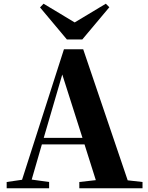

<svg xmlns="http://www.w3.org/2000/svg" viewBox="-20 -1016 801 1036"><path d="M341 -803 196 -976 215 -996 383 -895 551 -996 570 -977 424 -803ZM425 -272 316 -614 216 -272ZM749 -34V0H408V-34L497 -44L436 -237H206L151 -47L245 -34V0H16V-34L99 -46L325 -750H429L669 -43Z"/></svg>

Font: Source Han Serif CN Heavy
Style: Regular
Weight: 900
Designer: Ryoko NISHIZUKA  (kana & ideographs); Frank Grießhammer (Latin, Greek & Cyrillic); Wenlong ZHANG  (bopomofo); Sandoll Co
Foundry: Adobe Systems Incorporated
Version: Version 1.000;PS 1;hotconv 16.6.53;makeotf.lib2.5.65590